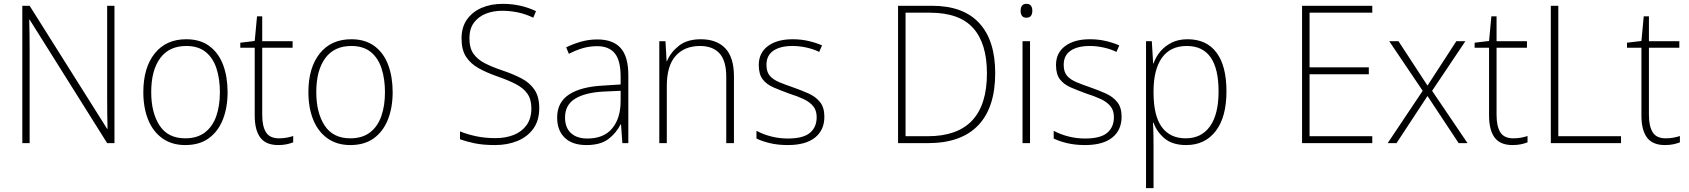

<svg xmlns="http://www.w3.org/2000/svg" viewBox="-20 -744 8777 998"><path d="M575 0H537L134 -642H132Q133 -601 133.5 -562.5Q134 -524 134 -481V0H96V-714H134L537 -74H539Q538 -108 537.5 -151Q537 -194 537 -231V-714H575Z M1163 -265Q1163 -185 1138.5 -123Q1114 -61 1065.5 -25.5Q1017 10 943 10Q873 10 824 -25Q775 -60 750 -122Q725 -184 725 -265Q725 -392 784 -466Q843 -540 948 -540Q1021 -540 1069 -504Q1117 -468 1140 -406Q1163 -344 1163 -265ZM766 -265Q766 -158 809.5 -91.5Q853 -25 943 -25Q1005 -25 1045 -55.5Q1085 -86 1104 -140Q1123 -194 1123 -265Q1123 -333 1105.5 -387.5Q1088 -442 1049.5 -473.5Q1011 -505 948 -505Q859 -505 812.5 -441.5Q766 -378 766 -265Z M1430 -25Q1452 -25 1470.5 -28.5Q1489 -32 1504 -37V-4Q1488 2 1469.5 6Q1451 10 1426 10Q1362 10 1333 -29Q1304 -68 1304 -143V-496H1229V-522L1304 -531L1316 -659H1343V-530H1501V-496H1343V-146Q1343 -88 1362.5 -56.5Q1382 -25 1430 -25Z M2021 -265Q2021 -185 1996.5 -123Q1972 -61 1923.5 -25.5Q1875 10 1801 10Q1731 10 1682 -25Q1633 -60 1608 -122Q1583 -184 1583 -265Q1583 -392 1642 -466Q1701 -540 1806 -540Q1879 -540 1927 -504Q1975 -468 1998 -406Q2021 -344 2021 -265ZM1624 -265Q1624 -158 1667.5 -91.5Q1711 -25 1801 -25Q1863 -25 1903 -55.5Q1943 -86 1962 -140Q1981 -194 1981 -265Q1981 -333 1963.5 -387.5Q1946 -442 1907.5 -473.5Q1869 -505 1806 -505Q1717 -505 1670.5 -441.5Q1624 -378 1624 -265Z M2783 -182Q2783 -118 2752.5 -75.5Q2722 -33 2670 -11.5Q2618 10 2554 10Q2491 10 2448 1Q2405 -8 2371 -20V-61Q2408 -46 2454 -36Q2500 -26 2556 -26Q2608 -26 2650 -42.5Q2692 -59 2717 -93.5Q2742 -128 2742 -181Q2742 -228 2721 -257.5Q2700 -287 2660 -307.5Q2620 -328 2562 -348Q2508 -367 2467 -390Q2426 -413 2402.5 -449Q2379 -485 2379 -544Q2379 -603 2407.5 -643Q2436 -683 2484 -703.5Q2532 -724 2593 -724Q2687 -724 2766 -686L2752 -652Q2710 -672 2669.5 -680Q2629 -688 2591 -688Q2543 -688 2504.5 -672.5Q2466 -657 2443 -625.5Q2420 -594 2420 -545Q2420 -494 2441.5 -464Q2463 -434 2500.5 -415Q2538 -396 2588 -379Q2648 -359 2691.5 -336Q2735 -313 2759 -276.5Q2783 -240 2783 -182Z M3085 -539Q3166 -539 3206 -494.5Q3246 -450 3246 -353V0H3215L3208 -98H3206Q3183 -52 3142 -21Q3101 10 3028 10Q2955 10 2915.5 -28Q2876 -66 2876 -133Q2876 -212 2937.5 -252.5Q2999 -293 3113 -299L3206 -305V-345Q3206 -430 3175.5 -467Q3145 -504 3084 -504Q3046 -504 3010.5 -494Q2975 -484 2937 -464L2923 -498Q2960 -516 3000.5 -527.5Q3041 -539 3085 -539ZM3206 -272 3117 -268Q3022 -263 2969.5 -231Q2917 -199 2917 -133Q2917 -81 2947.5 -52.5Q2978 -24 3033 -24Q3119 -24 3162.5 -77Q3206 -130 3206 -219Z M3623 -540Q3705 -540 3750 -493Q3795 -446 3795 -347V0H3755V-345Q3755 -428 3720 -466.5Q3685 -505 3619 -505Q3538 -505 3492 -453.5Q3446 -402 3446 -297V0H3407V-530H3439L3445 -426H3447Q3465 -471 3508 -505.5Q3551 -540 3623 -540Z M4265 -137Q4265 -68 4216.5 -29Q4168 10 4075 10Q4023 10 3981.5 0Q3940 -10 3912 -24V-64Q3948 -45 3989.5 -34.5Q4031 -24 4075 -24Q4155 -24 4190 -53.5Q4225 -83 4225 -135Q4225 -170 4207 -192Q4189 -214 4157 -229Q4125 -244 4081 -258Q4037 -274 4001 -289.5Q3965 -305 3944.5 -331.5Q3924 -358 3924 -406Q3924 -469 3971.5 -504.5Q4019 -540 4100 -540Q4144 -540 4182.5 -531Q4221 -522 4253 -508L4238 -474Q4211 -488 4173.5 -496.5Q4136 -505 4099 -505Q4036 -505 4000 -480.5Q3964 -456 3964 -407Q3964 -370 3981.5 -350Q3999 -330 4030 -317Q4061 -304 4102 -290Q4145 -275 4182 -258.5Q4219 -242 4242 -214Q4265 -186 4265 -137Z M5153 -364Q5153 -185 5064.5 -92.5Q4976 0 4803 0H4648V-714H4824Q4987 -714 5070 -624Q5153 -534 5153 -364ZM5110 -363Q5110 -518 5038.5 -598Q4967 -678 4814 -678H4687V-36H4803Q5110 -36 5110 -363Z M5315 -724Q5332 -724 5339 -714Q5346 -704 5346 -688Q5346 -672 5339 -662Q5332 -652 5315 -652Q5299 -652 5292 -662Q5285 -672 5285 -688Q5285 -704 5292 -714Q5299 -724 5315 -724ZM5334 -530V0H5295V-530Z M5810 -137Q5810 -68 5761.5 -29Q5713 10 5620 10Q5568 10 5526.5 0Q5485 -10 5457 -24V-64Q5493 -45 5534.5 -34.5Q5576 -24 5620 -24Q5700 -24 5735 -53.5Q5770 -83 5770 -135Q5770 -170 5752 -192Q5734 -214 5702 -229Q5670 -244 5626 -258Q5582 -274 5546 -289.5Q5510 -305 5489.5 -331.5Q5469 -358 5469 -406Q5469 -469 5516.5 -504.5Q5564 -540 5645 -540Q5689 -540 5727.5 -531Q5766 -522 5798 -508L5783 -474Q5756 -488 5718.5 -496.5Q5681 -505 5644 -505Q5581 -505 5545 -480.5Q5509 -456 5509 -407Q5509 -370 5526.5 -350Q5544 -330 5575 -317Q5606 -304 5647 -290Q5690 -275 5727 -258.5Q5764 -242 5787 -214Q5810 -186 5810 -137Z M6153 -540Q6251 -540 6303 -471Q6355 -402 6355 -269Q6355 -135 6299 -62.5Q6243 10 6146 10Q6075 10 6034 -24Q5993 -58 5976 -106H5973Q5975 -76 5975.5 -44.5Q5976 -13 5976 16V234H5937V-530H5967L5974 -414H5976Q5987 -447 6010.5 -475.5Q6034 -504 6069.5 -522Q6105 -540 6153 -540ZM6149 -505Q6063 -505 6019.5 -443.5Q5976 -382 5976 -269V-263Q5976 -142 6019 -83.5Q6062 -25 6143 -25Q6225 -25 6269.5 -87.5Q6314 -150 6314 -269Q6314 -505 6149 -505Z M7113 0H6748V-714H7113V-678H6787V-394H7095V-358H6787V-36H7113Z M7375 -272 7201 -530H7249L7400 -299L7550 -530H7597L7424 -272L7608 0H7562L7400 -245L7239 0H7193Z M7846 -25Q7868 -25 7886.5 -28.5Q7905 -32 7920 -37V-4Q7904 2 7885.5 6Q7867 10 7842 10Q7778 10 7749 -29Q7720 -68 7720 -143V-496H7645V-522L7720 -531L7732 -659H7759V-530H7917V-496H7759V-146Q7759 -88 7778.5 -56.5Q7798 -25 7846 -25Z M8041 0V-714H8080V-36H8406V0Z M8638 -25Q8660 -25 8678.5 -28.5Q8697 -32 8712 -37V-4Q8696 2 8677.5 6Q8659 10 8634 10Q8570 10 8541 -29Q8512 -68 8512 -143V-496H8437V-522L8512 -531L8524 -659H8551V-530H8709V-496H8551V-146Q8551 -88 8570.5 -56.5Q8590 -25 8638 -25Z"/></svg>

Font: Noto Sans Disp ExtLt
Style: Regular
Weight: 200
Designer: Monotype Design Team
Foundry: Monotype Imaging Inc.
Version: Version 2.000;GOOG;noto-source:20170915:90ef993387c0